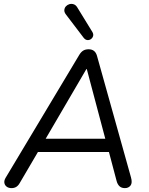

<svg xmlns="http://www.w3.org/2000/svg" viewBox="-20 -967 769 994"><path d="M39.8 6.9Q24.8 6.9 14.8 -0.4Q4.8 -7.7 2.7 -19.9Q0.5 -32.1 9.2 -46.7L390.6 -683.3Q399.8 -698.4 411.2 -705.2Q422.7 -711.9 438.6 -711.9Q472.1 -711.9 481.8 -679L658 -49.2Q666.3 -20.3 655.9 -6.7Q645.5 6.9 626.6 6.9Q609.2 6.9 598.7 -2.8Q588.1 -12.6 583.3 -31.5L539.4 -197.4L570.9 -180H145.3L185.7 -196L82.1 -19.4Q74.8 -6.2 64.3 0.4Q53.9 6.9 39.8 6.9ZM429.3 -609.5H427.3L208.2 -234.6L185.7 -248.6H552.4L529.1 -233.6ZM413.5 -770.9 322.1 -891Q312.3 -903.3 313 -914.5Q313.8 -925.8 321.1 -934.1Q328.5 -942.3 339.5 -945.5Q350.5 -948.6 362 -944.7Q373.4 -940.8 381.3 -926.7L458.5 -801Q464.8 -789.8 461.9 -780Q458.9 -770.3 450.6 -764.4Q442.3 -758.6 432.1 -759.6Q421.8 -760.6 413.5 -770.9Z"/></svg>

Font: Nunito Variable Extra Light
Style: Italic
Weight: 200
Italic angle: -9°
Designer: Vernon Adams
Foundry: Vernon Adams
Version: Version 3.602